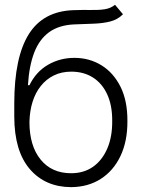

<svg xmlns="http://www.w3.org/2000/svg" viewBox="-20 -770 592 802"><path d="M460.4 -750 493.7 -710.4Q471.2 -688 440.2 -680.2Q409.2 -672.4 371.1 -671.1Q333 -669.9 288.6 -668Q225.6 -665 184.8 -635.3Q144 -605.5 122.8 -550Q101.6 -494.6 96.7 -414.1H103Q130.4 -470.2 180.4 -499.3Q230.5 -528.3 290.5 -528.3Q353 -528.3 403.3 -497.6Q453.6 -466.8 483.2 -408Q512.7 -349.1 512.2 -264.2Q512.7 -180.2 483.2 -118.2Q453.6 -56.2 400.6 -22.5Q347.7 11.2 276.9 11.7Q168.9 11.2 104.5 -63.7Q40 -138.7 39.6 -282.7V-339.8Q40 -530.8 100.1 -627Q160.2 -723.1 286.1 -727.5Q326.7 -729 359.4 -728.3Q392.1 -727.5 417.5 -731.4Q442.9 -735.4 460.4 -750ZM276.9 -46.4Q330.1 -46.4 368.4 -73.2Q406.7 -100.1 428 -149.2Q449.2 -198.2 448.7 -264.2Q449.2 -329.1 428 -375.5Q406.7 -421.9 368.2 -446.3Q329.6 -470.7 277.8 -470.7Q237.3 -470.7 205.3 -455.1Q173.3 -439.5 150.6 -411.1Q127.9 -382.8 116 -344.5Q104 -306.2 103 -260.3Q103 -161.1 149.4 -103.8Q195.8 -46.4 276.9 -46.4Z"/></svg>

Font: Inter Tight Light
Style: Regular
Weight: 300
Designer: Rasmus Andersson
Foundry: rsms
Version: Version 3.004